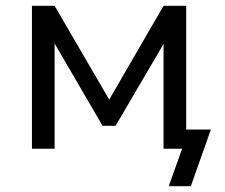

<svg xmlns="http://www.w3.org/2000/svg" viewBox="-20 -512 773 661"><path d="M561 129 607 0H543V-66H706L637 129ZM90 0V-492H168L356 -169L543 -492H621V0H543V-376H552L378 -79H333L160 -376H168V0Z"/></svg>

Font: Nunito Sans 9pt
Style: Regular
Weight: 400
Version: Version 3.101;gftools[0.9.27]